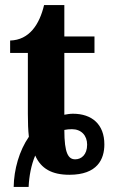

<svg xmlns="http://www.w3.org/2000/svg" viewBox="-20 -680 453 758"><path d="M34 58H93C95 15 103 -28 119 -66C142 -14 185 10 254 10C365 10 392 -52 392 -110C392 -189 343 -231 268 -231C256 -231 245 -229 234 -227V-471H353V-536H234V-660H154C136 -584 96 -522 20 -520V-471H90V-230C90 -196 91 -166 94 -140C56 -85 35 -11 34 58ZM277 -51C250 -51 234 -74 234 -167C243 -169 253 -170 264 -170C301 -170 324 -145 324 -109C324 -69 301 -51 277 -51Z"/></svg>

Font: Noto Serif SemiCondensed
Style: Bold
Weight: 700
Width: 4
Designer: Monotype Design Team
Foundry: Monotype Imaging Inc.
Version: Version 2.015